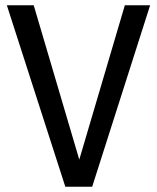

<svg xmlns="http://www.w3.org/2000/svg" viewBox="-20 -709 596 729"><path d="M228 0H330L550 -689H454L281 -103L108 -689H6Z"/></svg>

Font: FiraGO Unicode
Style: Regular
Weight: 400
Designer: bBox Type
Foundry: bBox Type GmbH
Version: Version 1.001;PS 001.001;hotconv 1.0.88;makeotf.lib2.5.64775